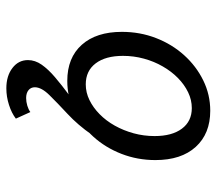

<svg xmlns="http://www.w3.org/2000/svg" viewBox="-58 -408 663 587"><g transform="rotate(90 273.5 -114.5)"><path d="M250 197.6Q212.1 197.6 187.9 179Q163.7 160.5 163.7 131.5Q163.7 109.7 177.8 89.5Q191.9 69.4 216.1 48.8Q240.3 28.2 270.2 6Q300 -16.1 331.5 -42.7L391.9 -63.7Q362.1 -21 328.2 10.5Q294.4 41.9 270.6 66.1Q246.8 90.3 246.8 110.5Q246.8 122.6 255.6 129.8Q264.5 137.1 279.8 137.1Q291.1 137.1 303.2 133.5Q315.3 129.8 322.6 124.2L342.7 168.5Q325.8 181.5 300.8 189.5Q275.8 197.6 250 197.6ZM227.4 11.3Q156.5 11.3 116.9 -33.1Q77.4 -77.4 77.4 -155.6Q77.4 -211.3 96.4 -260.1Q115.3 -308.9 148.8 -346Q182.3 -383.1 225.8 -404.4Q269.4 -425.8 318.5 -425.8Q388.7 -425.8 429 -381.5Q469.4 -337.1 469.4 -258.1Q469.4 -203.2 450.4 -154.4Q431.5 -105.6 398 -68.5Q364.5 -31.5 320.6 -10.1Q276.6 11.3 227.4 11.3ZM237.9 -45.2Q262.9 -45.2 285.9 -56.5Q308.9 -67.7 329 -87.5Q349.2 -107.3 364.1 -133.9Q379 -160.5 387.5 -191.5Q396 -222.6 396 -255.6Q396 -308.9 373.4 -339.1Q350.8 -369.4 310.5 -369.4Q285.5 -369.4 262.1 -358.1Q238.7 -346.8 218.5 -327Q198.4 -307.3 183.1 -280.6Q167.7 -254 159.3 -223Q150.8 -191.9 150.8 -158.9Q150.8 -105.6 173.8 -75.4Q196.8 -45.2 237.9 -45.2Z"/></g></svg>

Font: Playfair 5pt SemiExpanded Light
Style: Italic
Weight: 300
Width: 6
Italic angle: -15.6°
Designer: Claus Eggers Sørensen
Foundry: Claus Eggers Sørensen
Version: Version 2.203